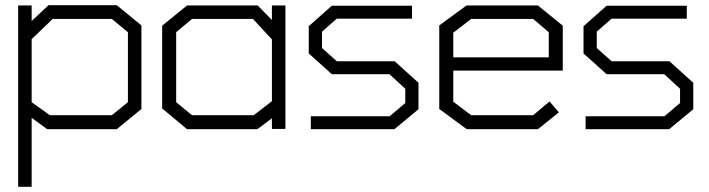

<svg xmlns="http://www.w3.org/2000/svg" viewBox="-20 -498 2732 740"><path d="M430 0H162L102 -44V222H50V-477H102V-417L167 -478H430L525 -400V-78ZM473 -374 411 -425H183L102 -347V-104L172 -54H411L473 -104Z M1028 -1V-42L972 0H701L605 -80V-399L701 -477H973L1028 -421V-477H1080V-1ZM1028 -346 955 -425H720L659 -374V-104L720 -54H958L1028 -108Z M1500 0H1178V-50H1482L1542 -101V-156L1481 -212H1259L1170 -292V-397L1259 -476H1568V-426H1278L1221 -376V-313L1278 -262H1501L1593 -179V-77Z M1727 -226V-106L1796 -54H2035L2098 -107L2134 -65L2053 0H1779L1673 -78V-400L1778 -477H2053L2149 -399V-226ZM2095 -374 2035 -425H1796L1727 -372V-277H2095Z M2559 0H2237V-50H2541L2601 -101V-156L2540 -212H2318L2229 -292V-397L2318 -476H2627V-426H2337L2280 -376V-313L2337 -262H2560L2652 -179V-77Z"/></svg>

Font: Turret Road
Style: Regular
Weight: 400
Designer: Noponies
Foundry: Noponies
Version: Version 1.001; ttfautohint (v1.8)